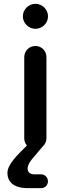

<svg xmlns="http://www.w3.org/2000/svg" viewBox="-20 -771 371 1005"><path d="M147.5 62C161.1 45.4 181.2 22.9 203.1 -3.9C215.3 -14.6 223.1 -29.8 223.1 -47.4V-471.7C223.1 -504.9 197.3 -530.3 165.5 -530.3C132.8 -530.3 106.9 -504.9 106.9 -471.7V-47.4C106.9 -32.7 112.3 -19.5 121.1 -9.3C67.4 43.5 19 90.3 19 134.3C19 182.1 53.2 213.9 126.5 213.9H195.8C215.3 213.9 231 197.3 231 178.2C231 157.7 214.8 141.6 195.8 141.6H160.2C135.7 141.6 124.5 128.4 124.5 110.8C124.5 94.2 136.7 74.7 147.5 62ZM99.6 -685.1C99.6 -649.9 129.9 -620.1 165.5 -620.1C201.2 -620.1 231.4 -649.9 231.4 -685.1C231.4 -721.7 201.2 -751 165.5 -751C129.9 -751 99.6 -721.7 99.6 -685.1Z"/></svg>

Font: Supermercado One
Style: Regular
Weight: 400
Designer: James Grieshaber
Foundry: James Grieshaber
Version: Version 1.002